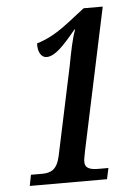

<svg xmlns="http://www.w3.org/2000/svg" viewBox="-52 -759 578 800"><g transform="rotate(-5 237.0 -359.0)"><path d="M40 0H363L373 -46H333C300 -46 275 -51 275 -81C275 -89 278 -104 282 -125L408 -718H328L261 -666C198 -617 160 -601 122 -589C120 -553 135 -529 157 -529C191 -529 227 -566 282 -633H285C271 -596 261 -545 249 -482L171 -115C159 -58 133 -46 96 -46H49Z"/></g></svg>

Font: Noto Serif Condensed Semi
Style: Italic
Weight: 600
Width: 3
Italic angle: -12°
Designer: Monotype Design Team
Foundry: Monotype Imaging Inc.
Version: Version 1.901